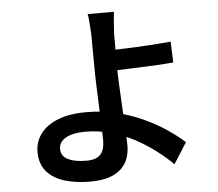

<svg xmlns="http://www.w3.org/2000/svg" viewBox="-57 -861 1114 980"><g transform="rotate(-5 500.0 -370.5)"><path d="M562 -797Q560 -784 558.5 -764.5Q557 -745 555.5 -724Q554 -703 553 -685Q553 -650 553 -606Q553 -562 553 -517Q553 -475 556 -419Q559 -363 562 -304Q565 -245 568 -193.5Q571 -142 571 -110Q571 -78 561 -48Q551 -18 527.5 5.5Q504 29 464.5 42.5Q425 56 366 56Q295 56 237.5 39Q180 22 145.5 -16.5Q111 -55 111 -119Q111 -169 140.5 -210Q170 -251 229.5 -275Q289 -299 378 -299Q456 -299 528 -282Q600 -265 663.5 -236Q727 -207 779.5 -172Q832 -137 870 -102L802 5Q765 -32 717 -68.5Q669 -105 612.5 -135Q556 -165 493 -182.5Q430 -200 363 -200Q298 -200 262.5 -179.5Q227 -159 227 -124Q227 -86 262.5 -69Q298 -52 356 -52Q406 -52 428 -75.5Q450 -99 450 -149Q450 -176 448 -222.5Q446 -269 444 -323.5Q442 -378 440 -429Q438 -480 438 -517Q438 -547 437.5 -577Q437 -607 437 -635.5Q437 -664 437 -685Q436 -708 434.5 -729.5Q433 -751 431.5 -768.5Q430 -786 427 -797ZM492 -603Q515 -603 556 -604Q597 -605 646 -607Q695 -609 745 -612.5Q795 -616 837 -620L841 -513Q799 -509 748.5 -506.5Q698 -504 649 -502Q600 -500 558.5 -499Q517 -498 493 -498Z"/></g></svg>

Font: Noto Sans JP SemiBold
Style: Regular
Weight: 600
Designer: Ryoko NISHIZUKA  (kana, bopomofo & ideographs); Paul D. Hunt (Latin, Greek & Cyrillic); Sandoll Communications , Soo-you
Foundry: Adobe
Version: Version 2.004-H2;hotconv 1.0.118;makeotfexe 2.5.65603